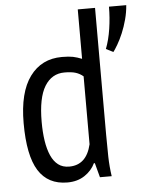

<svg xmlns="http://www.w3.org/2000/svg" viewBox="-52 -742 607 797"><g transform="rotate(-5 252.0 -344.0)"><path d="M374 -172Q374 -121 375 -79.5Q376 -38 382 2H333L317 -58H313Q299 -28 269 -8Q239 12 197 12Q116 12 76.5 -51Q37 -114 37 -249Q37 -377 85.5 -443Q134 -509 219 -509Q248 -509 265 -505.5Q282 -502 302 -494V-700H374ZM302 -421Q288 -433 270.5 -438.5Q253 -444 224 -444Q171 -444 141.5 -396Q112 -348 112 -248Q112 -204 117.5 -168.5Q123 -133 134.5 -107Q146 -81 164.5 -67Q183 -53 210 -53Q282 -53 302 -138ZM504 -700Q502 -671 494 -641Q486 -611 475 -585Q464 -559 452.5 -539.5Q441 -520 434 -511L404 -526Q418 -562 425 -608Q432 -654 432 -700Z"/></g></svg>

Font: PT Sans Narrow
Style: Regular
Weight: 400
Width: 3
Designer: A.Korolkova, O.Umpeleva, V.Yefimov
Foundry: ParaType Ltd
Version: Version 2.003W OFL